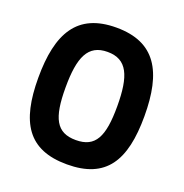

<svg xmlns="http://www.w3.org/2000/svg" viewBox="-128 -816 901 942"><g transform="rotate(20 322.0 -345.0)"><path d="M322 -115C220 -115 187 -181 187 -340C187 -499 220 -575 322 -575C424 -575 457 -499 457 -340C457 -181 424 -115 322 -115ZM322 12C526 12 599 -108 599 -340C599 -572 526 -702 322 -702C118 -702 45 -572 45 -340C45 -108 118 12 322 12Z"/></g></svg>

Font: TitilliumMaps29L
Style: 999 wt
Weight: 900
Designer: Campivisivi
Foundry: Accademia di Belle Arti di Urbino and students of MA course of Visual design